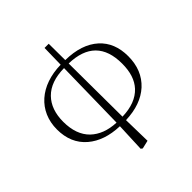

<svg xmlns="http://www.w3.org/2000/svg" viewBox="-231 -829 1205 1205"><g transform="rotate(-45 371.0 -227.0)"><path d="M401 201 397 14C487 11 558 -14 611 -62C664 -111 691 -177 691 -260C691 -340 666 -403 615 -449C563 -496 489 -521 394 -522L393 -668H356L353 -522C170 -519 49 -413 49 -251C49 -170 76 -105 131 -58C184 -13 254 11 343 14L335 206L346 214ZM344 -17C271 -20 215 -42 174 -81C132 -122 111 -181 111 -257C111 -329 131 -386 171 -427C213 -470 274 -491 353 -492ZM394 -492C552 -488 631 -409 631 -254C631 -181 613 -125 576 -85C536 -42 476 -19 397 -17Z"/></g></svg>

Font: AllPunType ExtraLight
Style: Regular
Weight: 280
Version: 1.0